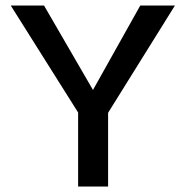

<svg xmlns="http://www.w3.org/2000/svg" viewBox="-20 -678 675 698"><path d="M373 -268V0H264V-269L19 -658H140L318 -351L490 -658H616Z"/></svg>

Font: Ysabeau Semibold
Style: Regular
Weight: 600
Designer: Christian Thalmann (Catharsis Fonts)
Version: Version 0.003